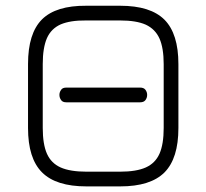

<svg xmlns="http://www.w3.org/2000/svg" viewBox="-20 -665 736 685"><path d="M480 -300C480 -300 216.5 -300 216.5 -300C208 -300 201.5 -302.5 198 -308C194 -313.5 192 -319.5 192 -326.5C192 -326.5 192 -326.5 192 -326.5C192 -333 194 -339 198 -344.5C201.5 -350 208 -352.5 216.5 -352.5C216.5 -352.5 216.5 -352.5 216.5 -352.5C216.5 -352.5 480 -352.5 480 -352.5C488.5 -352.5 495 -350 499 -344.5C503 -339 505 -333 505 -326.5C505 -326.5 505 -326.5 505 -326.5C505 -319.5 503 -313.5 499 -308C495 -302.5 488.5 -300 480 -300C480 -300 480 -300 480 -300ZM408.5 0C408.5 0 288.5 0 288.5 0C216 0 163.5 -16.5 130 -50C96.5 -83.5 80 -136 80 -208.5C80 -208.5 80 -208.5 80 -208.5C80 -208.5 80 -436.5 80 -436.5C80 -509.5 96.5 -562.5 130 -596C163.5 -629 216 -645 287.5 -644.5C287.5 -644.5 287.5 -644.5 287.5 -644.5C287.5 -644.5 408.5 -644.5 408.5 -644.5C481 -644.5 533.5 -628 567 -594.5C600 -561 616.5 -508.5 616.5 -436C616.5 -436 616.5 -436 616.5 -436C616.5 -436 616.5 -208.5 616.5 -208.5C616.5 -136 600 -83.5 567 -50C533.5 -16.5 481 0 408.5 0C408.5 0 408.5 0 408.5 0ZM288.5 -52.5C288.5 -52.5 288.5 -52.5 288.5 -52.5C288.5 -52.5 408.5 -52.5 408.5 -52.5C447 -52.5 477.5 -57.5 500 -67.5C522.5 -77.5 539 -94 549 -116.5C559 -139 564 -170 564 -208.5C564 -208.5 564 -208.5 564 -208.5C564 -208.5 564 -436 564 -436C564 -474.5 559 -505 549 -527.5C539 -550 522.5 -566.5 500 -577C477.5 -587 447 -592 408.5 -592C408.5 -592 408.5 -592 408.5 -592C408.5 -592 287.5 -592 287.5 -592C249 -592.5 219 -587.5 196.5 -578C174 -568 157.5 -551.5 147.5 -529C137.5 -506 132.5 -475 132.5 -436.5C132.5 -436.5 132.5 -436.5 132.5 -436.5C132.5 -436.5 132.5 -208.5 132.5 -208.5C132.5 -170 137.5 -139 147.5 -116.5C157.5 -94 174 -77.5 196.5 -67.5C219 -57.5 250 -52.5 288.5 -52.5Z"/></svg>

Font: Jura-Fortis-Regular
Style: Regular
Weight: 500
Designer: Daniel Johnson, Alexei Vanyashin, Mirko Velimirovic
Foundry: Daniel Johnson
Version: ""